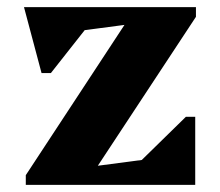

<svg xmlns="http://www.w3.org/2000/svg" viewBox="-20 -516 613 536"><path d="M52 0V-27L360 -496H527V-469L218 0ZM167 0V-42L464 -81L358 -52L499 -190H525V0ZM96 -312 47 -496H415V-458L119 -419L226 -444L122 -312Z"/></svg>

Font: Platypi Light
Style: Bold
Weight: 700
Version: Version 1.200